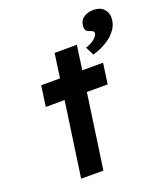

<svg xmlns="http://www.w3.org/2000/svg" viewBox="-146 -900 855 997"><g transform="rotate(-20 281.5 -401.0)"><path d="M84 -413 100 -527H204L223 -661H346L327 -527H442L426 -413H311L252 0H129L188 -413ZM409 -584 386 -631Q401 -635 416.5 -643.5Q432 -652 442.5 -663Q453 -674 455 -685Q455 -686 455 -687Q455 -692 451.5 -696Q448 -700 436 -704Q418 -710 413.5 -718Q409 -726 409 -736Q409 -741 410 -747Q413 -773 435 -787.5Q457 -802 488 -802Q524 -802 543.5 -782Q563 -762 563 -734Q563 -726 562 -718Q559 -695 546.5 -675Q534 -655 514.5 -638Q495 -621 468 -607Q441 -593 409 -584Z"/></g></svg>

Font: Lexend Med
Style: Italic
Weight: 500
Italic angle: -8.13011°
Designer: Bonnie Shaver-Troup, Thomas Jockin
Foundry: Lexend
Version: Version 1.007